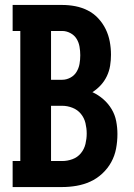

<svg xmlns="http://www.w3.org/2000/svg" viewBox="-20 -755 540 775"><path d="M31 0V-105H62V-630H31V-735H231Q258 -735 284 -730Q310 -725 334 -713Q358 -701 376.5 -681Q395 -661 406.5 -637.5Q418 -614 423 -587.5Q428 -561 428 -534Q428 -512 424.5 -490Q421 -468 411.5 -448Q402 -428 387 -411.5Q372 -395 353 -383Q377 -372 397 -354.5Q417 -337 430.5 -314.5Q444 -292 449 -266Q454 -240 454 -214Q454 -184 448.5 -155Q443 -126 429 -100.5Q415 -75 393 -54.5Q371 -34 344.5 -22Q318 -10 289 -5Q260 0 231 0ZM186 -433H231Q248 -433 264 -441.5Q280 -450 289 -465Q298 -480 301 -497Q304 -514 304 -532Q304 -549 301 -566.5Q298 -584 289 -598.5Q280 -613 264 -621.5Q248 -630 231 -630H186ZM231 -105Q252 -105 272.5 -112.5Q293 -120 306.5 -136.5Q320 -153 325 -174Q330 -195 330 -216Q330 -237 325 -258Q320 -279 306.5 -295.5Q293 -312 272.5 -320Q252 -328 231 -328H186V-105Z"/></svg>

Font: Iosevka Slab Extrabold
Style: Regular
Weight: 800
Monospace: yes
Designer: Belleve Invis
Foundry: Belleve Invis
Version: Version 11.1.1; ttfautohint (v1.8.3)